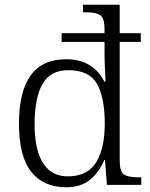

<svg xmlns="http://www.w3.org/2000/svg" viewBox="-20 -780 634 810"><path d="M259 10Q163 10 111.5 -55.5Q60 -121 60 -258Q60 -530 258 -530Q319 -530 359 -504.5Q399 -479 420 -436H425Q425 -444 424 -464.5Q423 -485 422 -507.5Q421 -530 421 -544V-603H240V-640H421V-655Q421 -704 402.5 -716Q384 -728 347 -728H330V-760H485V-640H574V-603H485V-103Q485 -55 503.5 -43.5Q522 -32 563 -32H576V0H431L423 -105H420Q398 -53 359.5 -21.5Q321 10 259 10ZM268 -36Q351 -37 386.5 -96.5Q422 -156 422 -258Q422 -369 389 -426.5Q356 -484 268 -484Q192 -484 159 -425Q126 -366 126 -256Q126 -146 162.5 -90.5Q199 -35 268 -36Z"/></svg>

Font: Noto Serif Tamil Light
Style: Regular
Weight: 300
Designer: Indian Type Foundry, Tom Grace, and the Monotype Design Team
Foundry: Monotype Imaging Inc.
Version: Version 2.004; ttfautohint (v1.8.4.7-5d5b)